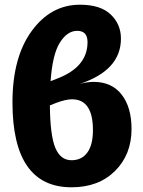

<svg xmlns="http://www.w3.org/2000/svg" viewBox="-20 -779 606 816"><path d="M378 -431Q455 -431 497 -377Q539 -323 539 -231Q539 -122 469 -52.5Q399 17 284 17Q33 17 33 -344Q33 -535 114.5 -647Q196 -759 320 -759Q407 -759 450.5 -717.5Q494 -676 494 -615Q494 -480 318 -422Q350 -431 378 -431ZM308 -648Q266 -648 234.5 -598Q203 -548 195 -434L223 -445Q352 -494 352 -600Q352 -648 308 -648ZM284 -98Q327 -98 351 -130.5Q375 -163 375 -226Q375 -357 286 -357Q259 -357 217 -341L192 -331Q193 -204 215 -151Q237 -98 284 -98Z"/></svg>

Font: FiraGO
Style: Bold
Weight: 700
Designer: bBox Type
Foundry: bBox Type GmbH
Version: Version 1.001;PS 001.001;hotconv 1.0.88;makeotf.lib2.5.64775